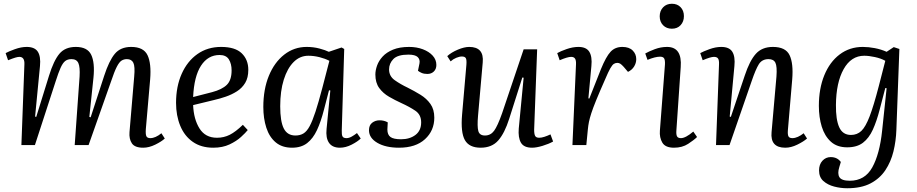

<svg xmlns="http://www.w3.org/2000/svg" viewBox="-20 -773 4885 1023"><path d="M404 -365Q407 -416 397.5 -437Q388 -458 361 -458Q340 -458 327 -447.5Q314 -437 302.5 -411Q291 -385 277 -341L166 0H94L110 -430Q112 -470 83 -470Q75 -470 61.5 -466Q48 -462 23 -452L10 -490Q26 -499 59.5 -511Q93 -523 122 -523Q165 -523 181.5 -497.5Q198 -472 193 -421L167 -152L173 -150L241 -369Q266 -450 296.5 -486.5Q327 -523 384 -523Q446 -523 466 -481Q486 -439 478 -359L456 -150L463 -148L535 -369Q561 -449 591.5 -486Q622 -523 679 -523Q745 -523 766 -479Q787 -435 780 -350L757 -85Q755 -57 760 -47Q765 -37 781 -37Q808 -37 840 -63L858 -35Q841 -19 807.5 -2.5Q774 14 743 14Q698 14 682.5 -9.5Q667 -33 670 -69L695 -365Q700 -419 690.5 -438.5Q681 -458 656 -458Q640 -458 627.5 -450Q615 -442 602 -416.5Q589 -391 572 -340L452 0H378Z M1158 -523Q1233 -523 1268 -489Q1303 -455 1303 -401Q1303 -359 1286.5 -331.5Q1270 -304 1242.5 -286.5Q1215 -269 1183 -258Q1151 -247 1120 -240L1009 -213Q1012 -138 1043 -88.5Q1074 -39 1136 -39Q1173 -39 1204.5 -55Q1236 -71 1274 -108L1300 -80Q1289 -66 1264.5 -43.5Q1240 -21 1203 -3.5Q1166 14 1116 14Q1052 14 1007.5 -17Q963 -48 940.5 -102.5Q918 -157 918 -225Q918 -312 948 -379.5Q978 -447 1032 -485Q1086 -523 1158 -523ZM1214 -398Q1214 -433 1199.5 -456.5Q1185 -480 1150 -480Q1088 -480 1051 -423Q1014 -366 1009 -256L1110 -282Q1163 -296 1188.5 -321Q1214 -346 1214 -398Z M1801 -79Q1800 -55 1805 -46Q1810 -37 1826 -37Q1839 -37 1853.5 -45Q1868 -53 1882 -64L1902 -35Q1886 -19 1854 -2.5Q1822 14 1791 14Q1751 14 1733 -12Q1715 -38 1720 -86L1740 -291L1733 -292L1706 -188Q1690 -125 1669 -80Q1648 -35 1616.5 -10.5Q1585 14 1536 14Q1483 14 1449 -14.5Q1415 -43 1399 -92.5Q1383 -142 1383 -203Q1383 -297 1412.5 -369Q1442 -441 1494.5 -482Q1547 -523 1614 -523Q1650 -523 1682 -514.5Q1714 -506 1732 -497L1800 -520L1814 -512ZM1554 -51Q1579 -51 1597 -62Q1615 -73 1630 -101Q1645 -129 1661 -178Q1677 -227 1697 -303L1735 -449Q1712 -461 1682 -468.5Q1652 -476 1623 -476Q1578 -476 1544.5 -442.5Q1511 -409 1492 -348.5Q1473 -288 1473 -207Q1473 -126 1492 -88.5Q1511 -51 1554 -51Z M2117 -31Q2163 -31 2193.5 -54Q2224 -77 2224 -121Q2224 -162 2193 -183Q2162 -204 2118 -224Q2085 -239 2053 -257.5Q2021 -276 2000.5 -304Q1980 -332 1980 -376Q1980 -398 1989 -423.5Q1998 -449 2018.5 -471.5Q2039 -494 2074 -508.5Q2109 -523 2160 -523Q2200 -523 2233 -510.5Q2266 -498 2285.5 -476.5Q2305 -455 2305 -427Q2305 -405 2291.5 -392Q2278 -379 2257 -379Q2239 -379 2226.5 -384.5Q2214 -390 2207 -396L2215 -435Q2219 -456 2205.5 -469Q2192 -482 2156 -482Q2099 -482 2076 -458.5Q2053 -435 2053 -403Q2053 -367 2083.5 -345.5Q2114 -324 2152 -306Q2188 -288 2220.5 -268Q2253 -248 2273.5 -219Q2294 -190 2294 -146Q2294 -77 2244.5 -31.5Q2195 14 2106 14Q2035 14 1990.5 -12Q1946 -38 1946 -79Q1946 -106 1963 -119Q1980 -132 2002 -132Q2027 -132 2046 -121L2044 -83Q2044 -55 2060.5 -43Q2077 -31 2117 -31Z M2363 -474Q2385 -494 2419.5 -508.5Q2454 -523 2480 -523Q2560 -523 2552 -440L2527 -156Q2522 -99 2528.5 -75Q2535 -51 2564 -51Q2594 -51 2612.5 -76Q2631 -101 2655 -169L2770 -510H2842L2826 -82Q2826 -58 2831.5 -48.5Q2837 -39 2853 -39Q2865 -39 2880.5 -44Q2896 -49 2913 -57L2927 -19Q2904 -6 2871 4Q2838 14 2815 14Q2771 14 2755.5 -13Q2740 -40 2744 -88L2770 -359L2763 -360L2693 -140Q2669 -64 2635 -25Q2601 14 2541 14Q2480 14 2457 -26.5Q2434 -67 2442 -162L2465 -428Q2467 -454 2462 -463Q2457 -472 2441 -472Q2428 -472 2411 -465Q2394 -458 2381 -446Z M3049 -430Q3050 -451 3044 -460.5Q3038 -470 3023 -470Q3004 -470 2962 -452L2949 -490Q2966 -500 2999 -511.5Q3032 -523 3062 -523Q3104 -523 3120 -497Q3136 -471 3131 -421L3115 -249L3120 -248L3182 -405Q3209 -471 3233 -497Q3257 -523 3296 -523Q3332 -523 3351 -504Q3370 -485 3370 -458Q3370 -437 3358.5 -418.5Q3347 -400 3326 -390L3303 -417Q3292 -429 3285 -433.5Q3278 -438 3269 -438Q3259 -438 3250.5 -432.5Q3242 -427 3231.5 -408.5Q3221 -390 3205 -352Q3174 -282 3156.5 -239Q3139 -196 3130.5 -169.5Q3122 -143 3118 -123.5Q3114 -104 3112 -82L3104 0H3030Z M3495 -686Q3495 -715 3513 -734Q3531 -753 3560 -753Q3589 -753 3606.5 -734.5Q3624 -716 3624 -687Q3624 -658 3606.5 -639Q3589 -620 3560 -620Q3531 -620 3513 -638.5Q3495 -657 3495 -686ZM3523 -430Q3524 -453 3518.5 -462Q3513 -471 3497 -471Q3471 -471 3430 -454L3418 -488Q3437 -499 3469 -511Q3501 -523 3534 -523Q3615 -523 3607 -416L3584 -80Q3582 -57 3587 -47Q3592 -37 3608 -37Q3633 -37 3674 -72L3694 -43Q3678 -27 3646.5 -6.5Q3615 14 3571 14Q3525 14 3509 -13Q3493 -40 3496 -77Z M4280 -35Q4262 -19 4228.5 -2.5Q4195 14 4164 14Q4083 14 4091 -69L4117 -365Q4121 -419 4111.5 -438.5Q4102 -458 4075 -458Q4040 -458 4023 -430.5Q4006 -403 3985 -341L3867 0H3795L3811 -430Q3812 -452 3806 -461Q3800 -470 3784 -470Q3766 -470 3724 -452L3711 -490Q3727 -499 3760 -511Q3793 -523 3823 -523Q3866 -523 3882 -497Q3898 -471 3893 -421L3868 -152L3874 -150L3948 -370Q3974 -449 4007 -486Q4040 -523 4098 -523Q4166 -523 4187 -479Q4208 -435 4201 -350L4178 -80Q4176 -56 4181 -46.5Q4186 -37 4202 -37Q4216 -37 4231.5 -44Q4247 -51 4262 -63Z M4704 -303 4697 -304 4667 -189Q4651 -127 4630.5 -82Q4610 -37 4578 -12.5Q4546 12 4494 12Q4440 12 4407 -18Q4374 -48 4358.5 -98Q4343 -148 4343 -209Q4343 -301 4372 -372Q4401 -443 4454 -483Q4507 -523 4577 -523Q4608 -523 4641.5 -516.5Q4675 -510 4704 -497L4742 -522L4772 -512L4756 -81Q4754 -22 4740.5 33.5Q4727 89 4697.5 133.5Q4668 178 4618.5 204Q4569 230 4494 230Q4459 230 4424.5 221Q4390 212 4367 191.5Q4344 171 4344 135Q4344 103 4362 83.5Q4380 64 4406 64Q4441 64 4460 90L4452 117Q4441 152 4452.5 171Q4464 190 4508 190Q4588 190 4627.5 119Q4667 48 4680 -76ZM4514 -54Q4547 -54 4569.5 -75.5Q4592 -97 4613.5 -153Q4635 -209 4662 -313L4697 -449Q4674 -462 4641.5 -469Q4609 -476 4585 -476Q4515 -476 4475 -404.5Q4435 -333 4434 -214Q4433 -136 4451.5 -95Q4470 -54 4514 -54Z"/></svg>

Font: Literata 36pt
Style: Italic
Weight: 400
Italic angle: -2°
Designer: Latin by Veronika Burian and Jose Scaglione. Greek by Irene Vlachou. Cyrillic by Vera Evstafieva
Foundry: TypeTogether
Version: Version 3.002